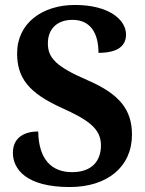

<svg xmlns="http://www.w3.org/2000/svg" viewBox="-20 -744 586 774"><path d="M261 10C412 10 512 -71 512 -201C512 -302 462 -365 332 -421C205 -476 173 -511 173 -569C173 -631 214 -664 272 -664C345 -664 377 -610 377 -531C455 -531 488 -559 488 -605C488 -664 420 -724 282 -724C151 -724 49 -651 49 -529C49 -431 94 -370 229 -309C333 -262 387 -227 387 -158C387 -93 348 -50 271 -50C189 -50 136 -100 134 -214C79 -214 32 -190 32 -128C32 -62 86 10 261 10Z"/></svg>

Font: Noto Serif SemiCondensed
Style: Bold
Weight: 700
Width: 4
Designer: Monotype Design Team
Foundry: Monotype Imaging Inc.
Version: Version 2.015